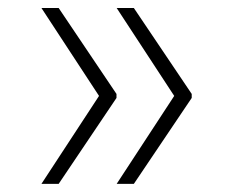

<svg xmlns="http://www.w3.org/2000/svg" viewBox="-20 -534 575 476"><path d="M82.7 -78.1 225.5 -296.2 82.7 -514.2H125.4L268.8 -301.1V-291.2L125.4 -78.1ZM269.2 -78.1 411.9 -296.2 269.2 -514.2H311.8L455.3 -301.1V-291.2L311.8 -78.1Z"/></svg>

Font: Inter Extra Light BETA
Style: Regular
Weight: 200
Designer: Rasmus Andersson
Foundry: rsms
Version: Version 3.011;git-f93a4a705